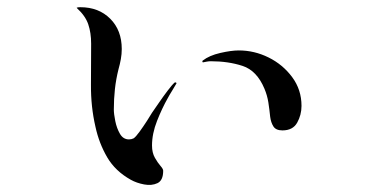

<svg xmlns="http://www.w3.org/2000/svg" viewBox="-20 -535 1040 533"><path d="M469 -302Q467 -298 458 -283.5Q449 -269 446 -263Q430 -235 416 -199.5Q402 -164 402 -131Q402 -111 410 -97Q418 -83 425.5 -74.5Q433 -66 433 -61Q433 -34 417 -26.5Q401 -19 380 -23Q359 -27 343 -36Q300 -60 277.5 -98.5Q255 -137 245 -183Q232 -239 232.5 -300Q233 -361 233 -414Q233 -444 225 -467.5Q217 -491 194 -512Q192 -514 194 -514Q197 -515 203 -515Q254 -515 286 -483Q318 -451 318 -399Q318 -385 315.5 -371Q313 -357 309 -343Q302 -315 299 -287.5Q296 -260 296 -231Q296 -219 300 -199Q304 -179 313 -163.5Q322 -148 338 -148Q345 -148 351 -151Q357 -155 367.5 -169.5Q378 -184 388 -199.5Q398 -215 402 -222Q409 -232 421 -249.5Q433 -267 445.5 -283.5Q458 -300 465 -306Q467 -307 469 -305.5Q471 -304 469 -302ZM817 -241Q817 -216 805 -194.5Q793 -173 764 -173Q746 -173 739 -184Q732 -195 730 -211Q728 -231 725 -250.5Q722 -270 714 -289Q693 -339 653.5 -352Q614 -365 565 -365Q560 -365 554.5 -364Q549 -363 544 -362Q543 -361 542 -363.5Q541 -366 543 -367Q561 -381 591.5 -388Q622 -395 643 -395Q686 -395 725.5 -375.5Q765 -356 791 -321Q817 -286 817 -241Z"/></svg>

Font: Kaisei Tokumin
Style: Regular
Weight: 400
Designer: Font-Kai, 金井和夫
Foundry: KAZUO KANAI
Version: Version 5.003